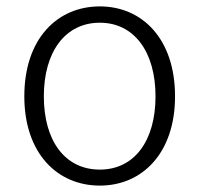

<svg xmlns="http://www.w3.org/2000/svg" viewBox="-20 -567 623 600"><path d="M292 13C424 13 527 -88 527 -266C527 -446 424 -547 292 -547C159 -547 56 -446 56 -266C56 -88 159 13 292 13ZM292 -37C183 -37 117 -127 117 -266C117 -404 183 -496 292 -496C400 -496 466 -404 466 -266C466 -127 400 -37 292 -37Z"/></svg>

Font: Noto Sans CJK KR Light
Style: Regular
Weight: 300
Designer: Ryoko NISHIZUKA (kana & ideographs); Paul D. Hunt (Latin, Greek & Cyrillic); Wenlong ZHANG (bopomofo); Sandoll Communica
Foundry: Adobe Systems Incorporated
Version: Version 1.004;PS 1.004;hotconv 1.0.82;makeotf.lib2.5.63406